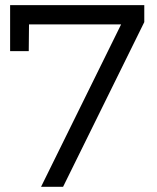

<svg xmlns="http://www.w3.org/2000/svg" viewBox="-20 -720 605 740"><path d="M19 -700.2H536.1V-634.8L223.1 0H138.2L446.8 -626H91.8L90.8 -522.9H19Z"/></svg>

Font: Montserrat-Arabic Light
Style: Regular
Weight: 300
Designer: Mohamed Gaber
Foundry: Kief Type Foundry
Version: Version 5.008;PS 005.008;hotconv 1.0.88;makeotf.lib2.5.64775